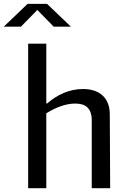

<svg xmlns="http://www.w3.org/2000/svg" viewBox="-56 -996 696 1016"><path d="M527 0 525 -392C524.5 -474.5 474.5 -525 383 -525C310.5 -525 245.5 -494 193.5 -448.5H189V-765H93V0H189V-396.5C239.5 -427.5 291.5 -448 342 -448C394.5 -448 429.5 -425.5 429.5 -359.5V0ZM-36 -855H55L141.5 -943.5L228 -855H319L193 -975.5H90Z"/></svg>

Font: Monaspace Argon
Style: Regular
Weight: 400
Designer: Riley Cran & the Lettermatic Team
Foundry: Lettermatic
Version: Version 1.200 (Monaspace Argon)